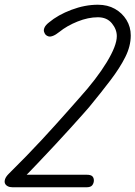

<svg xmlns="http://www.w3.org/2000/svg" viewBox="-48 -792 573 812"><path d="M5 0Q-7 0 -15.5 -4.5Q-24 -9 -27 -16.5Q-30 -24 -26.5 -34.5Q-23 -45 -11 -57Q67 -134 128 -200Q189 -266 230 -312.5Q271 -359 287 -377Q361 -459 403.5 -529Q446 -599 446 -639Q446 -668 425 -693.5Q404 -719 366 -719Q325 -719 280 -701Q235 -683 203 -657Q188 -645 176.5 -640.5Q165 -636 157.5 -638Q150 -640 145 -645Q140 -651 138 -658.5Q136 -666 140.5 -676Q145 -686 159 -697Q197 -729 254 -750.5Q311 -772 366 -772Q407 -772 438 -754.5Q469 -737 487 -707.5Q505 -678 505 -642Q505 -597 482 -551Q459 -505 419.5 -453Q380 -401 329 -339Q325 -334 304 -310.5Q283 -287 252 -252.5Q221 -218 184.5 -179Q148 -140 112 -102Q76 -64 46 -34L42 -53H318Q336 -53 342.5 -46.5Q349 -40 349 -29Q349 -18 342.5 -9Q336 0 318 0Z"/></svg>

Font: Edu TAS Beginner
Style: Regular
Weight: 400
Designer: Tina and Corey Anderson
Foundry: Google for Education
Version: Version 1.003